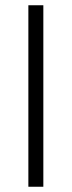

<svg xmlns="http://www.w3.org/2000/svg" viewBox="-20 -711 273 731"><path d="M88 0V-691H145V0Z"/></svg>

Font: Bricolage Grotesque 10pt ExtraLight
Style: Regular
Weight: 200
Designer: Mathieu Triay
Foundry: Atelier Triay
Version: Version 1.000; ttfautohint (v1.8.4.7-5d5b);gftools[0.9.32]